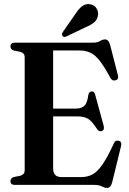

<svg xmlns="http://www.w3.org/2000/svg" viewBox="-20 -910 634 945"><path d="M31.5 -681.5Q31.5 -700 53 -700H437.5Q459 -700 472.2 -708Q485.5 -716 497 -716Q515 -716 522.5 -687L560.5 -539Q565.5 -519 548 -514.5Q530.5 -510.5 522 -529Q492.5 -584 469.5 -612.5Q446.5 -641 423.5 -651.2Q400.5 -661.5 371.5 -661.5H241.5V-375.5H352Q381.5 -375.5 395.8 -389.8Q410 -404 414.5 -442Q418.5 -459.5 431 -460Q444.5 -461 448.5 -443.5L490.5 -290Q495 -269.5 481 -265Q467 -260.5 457.5 -275Q434 -312 414.8 -324.5Q395.5 -337 361.5 -337H241.5V-81Q241.5 -38.5 282 -38.5H380.5Q410 -38.5 434.2 -51Q458.5 -63.5 483.2 -98.8Q508 -134 539.5 -202.5Q546.5 -221 563.5 -217.5Q581.5 -213.5 575.5 -190L532.5 -14Q525 15 506.5 15Q495.5 15 481.5 7.5Q467.5 0 443.5 0H53Q31.5 0 31.5 -18.5Q31.5 -32.5 47 -38.5L80 -45Q101.5 -51.5 101.5 -70.5V-629.5Q101.5 -648.5 80 -655L47 -661.5Q31.5 -667.5 31.5 -681.5ZM351.5 -842Q367.5 -867 385 -880Q402.5 -893 423.5 -889Q444.5 -886 454.8 -869.2Q465 -852.5 462.5 -835.5Q459 -812.5 443 -799.5Q427 -786.5 402.5 -776.5L306.5 -730.5Q293.5 -725 287.5 -733.5Q284 -738 285.2 -743Q286.5 -748 290 -753.5Z"/></svg>

Font: Fraunces 144pt Soft SemiBold
Style: Regular
Weight: 600
Version: Version 1.000;[b76b70a41]